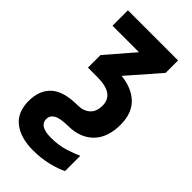

<svg xmlns="http://www.w3.org/2000/svg" viewBox="-250 -606 907 907"><g transform="rotate(45 204.0 -152.5)"><path d="M351 202V100Q323 113 283 125.5Q243 138 192 138Q114 138 114 90Q114 68 135 55Q156 42 210 41Q289 41 335.5 -5.5Q382 -52 382 -138Q382 -214 339.5 -255.5Q297 -297 222 -305L359 -462V-545H24V-442H201L82 -304V-220H145Q258 -220 258 -142Q258 -101 234.5 -80.5Q211 -60 175 -60Q80 -60 37.5 -21Q-5 18 -5 89Q-5 165 43.5 202.5Q92 240 175 240Q228 240 275 228.5Q322 217 351 202Z"/></g></svg>

Font: Noto Sans UI Condensed
Style: Bold
Weight: 700
Width: 3
Designer: Monotype Design Team
Foundry: Monotype Imaging Inc.
Version: 1.001